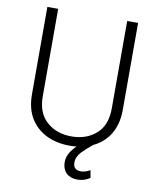

<svg xmlns="http://www.w3.org/2000/svg" viewBox="-96 -785 850 1042"><g transform="rotate(10 329.0 -263.5)"><path d="M519.5 -229.5C519.5 -167.5 502 -121.1 466.3 -89.4C430.7 -57.6 384.8 -41.5 329.6 -41.5C274.4 -41.5 229 -57.6 193.4 -89.4C157.2 -121.1 139.2 -167.5 139.2 -229.5V-710.9H79.6V-229.5C79.6 -176.3 90.8 -132.3 112.8 -96.7C156.7 -25.9 235.4 9.8 329.6 9.8C342.3 9.8 355 9.3 367.2 7.8C335.9 37.1 318.4 68.8 318.4 100.6C318.4 155.8 353.5 183.6 400.9 183.6C435.5 183.6 457 171.9 471.2 162.1L463.9 120.6C453.6 127 436 136.2 412.6 136.2C380.9 136.2 370.6 118.2 370.6 95.2C370.6 73.2 379.4 53.7 397 35.6C414.1 17.6 433.6 0.5 455.1 -16.6C529.3 -51.8 579.6 -122.6 579.6 -229.5V-710.9H519.5Z"/></g></svg>

Font: Vazirmatn ExtraLight
Style: Regular
Weight: 200
Designer: Saber Rastikerdar
Foundry: Saber Rastikerdar
Version: Version 33.003